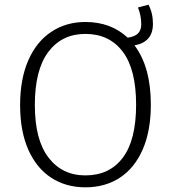

<svg xmlns="http://www.w3.org/2000/svg" viewBox="-20 -790 736 821"><path d="M555 -596Q625 -504 625 -342Q625 -231 590.5 -151.5Q556 -72 493 -30.5Q430 11 345 11Q262 11 199 -30Q136 -71 101 -150Q66 -229 66 -341Q66 -452 101 -532Q136 -612 199.5 -654Q263 -696 345 -696Q454 -696 526 -629Q556 -633 570 -647Q584 -661 584 -686Q584 -723 570 -758L615 -770Q634 -734 634 -688Q634 -610 555 -596ZM562 -342Q562 -494 504.5 -569.5Q447 -645 345 -645Q245 -645 187 -568.5Q129 -492 129 -341Q129 -192 187.5 -116Q246 -40 345 -40Q448 -40 505 -115.5Q562 -191 562 -342Z"/></svg>

Font: Fira Sans Light
Style: Regular
Weight: 300
Designer: bBox Type GmbH & Carrois Corporate GbR & Edenspiekermann AG
Foundry: bBox Type GmbH & Carrois Corporate GbR & Edenspiekermann AG
Version: Version 4.301